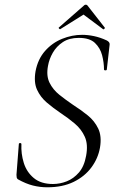

<svg xmlns="http://www.w3.org/2000/svg" viewBox="-20 -784 500 816"><path d="M181 12Q150 12 120 4.5Q90 -3 56 -22Q52 -25 51 -29.5Q50 -34 50 -41L60 -171Q60 -176 65.5 -176Q71 -176 71 -171Q69 -131 81 -92Q93 -53 123.5 -27.5Q154 -2 205 -2Q235 -2 264 -13.5Q293 -25 315.5 -51Q338 -77 346 -122Q355 -170 340.5 -202.5Q326 -235 297.5 -259Q269 -283 237 -304Q206 -325 179 -348Q152 -371 137.5 -402.5Q123 -434 131 -481Q141 -533 171.5 -567.5Q202 -602 244 -619Q286 -636 329 -636Q353 -636 379.5 -630.5Q406 -625 434 -612Q447 -605 446 -595L434 -489Q434 -485 428 -485Q422 -485 422 -489Q422 -518 414 -549Q406 -580 383.5 -601.5Q361 -623 315 -623Q274 -623 247 -605Q220 -587 204.5 -560Q189 -533 184 -504Q176 -462 190.5 -432.5Q205 -403 232.5 -381Q260 -359 291 -338Q324 -317 353 -293.5Q382 -270 397.5 -237.5Q413 -205 405 -157Q397 -111 368.5 -72.5Q340 -34 293 -11Q246 12 181 12ZM236 -660Q235 -659 231.5 -662Q228 -665 230 -667L335 -759Q339 -764 344.5 -764Q350 -764 353 -759L425 -667Q427 -665 423.5 -661.5Q420 -658 418 -660L335 -722Z"/></svg>

Font: Cormorant Garamond Light
Style: Italic
Weight: 300
Italic angle: -10°
Designer: Christian Thalmann (Catharsis Fonts)
Foundry: Catharsis Fonts
Version: Version 4.001